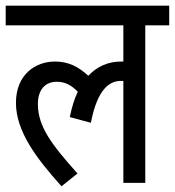

<svg xmlns="http://www.w3.org/2000/svg" viewBox="-20 -642 614 674"><path d="M0 -553H413V-426C411 -426 408 -426 406 -426C361 -426 322 -410 290 -376C254 -409 219 -426 173 -426C104 -426 36 -380 36 -281C36 -182 106 -88 196 12L252 -33C162 -134 113 -197 113 -277C113 -323 135 -355 180 -355C210 -355 233 -341 253 -320C241 -295 232 -265 225 -231L299 -211C323 -335 368 -358 405 -358C408 -358 410 -358 413 -358V0H490V-553H574V-622H0Z"/></svg>

Font: Noto Sans Condensed
Style: Italic
Weight: 400
Width: 3
Italic angle: -12°
Designer: Monotype Design Team
Foundry: Monotype Imaging Inc.
Version: Version 2.013